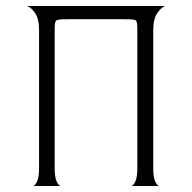

<svg xmlns="http://www.w3.org/2000/svg" viewBox="-20 -619 640 639"><path d="M89 0Q96 0 103 -14Q110 -28 110 -60V-519Q110 -557 96.5 -576Q83 -595 70 -599H530Q517 -595 503.5 -575.5Q490 -556 490 -518V-60Q490 -28 497 -14Q504 0 511 0H416Q423 0 430 -14Q437 -28 437 -60V-525Q437 -548 431.5 -551.5Q426 -555 397 -555H203Q173 -555 167.5 -551Q162 -547 162 -525V-60Q162 -28 169 -14Q176 0 183 0Z"/></svg>

Font: Red Rose Light
Style: Regular
Weight: 300
Designer: Jaikishan Patel
Version: Version 1.001; ttfautohint (v1.8.3)